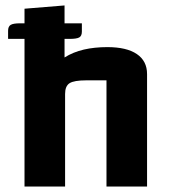

<svg xmlns="http://www.w3.org/2000/svg" viewBox="-20 -685 625 705"><path d="M70 0V-653L217 -665V-474Q249 -494 288 -503Q327 -512 374 -512Q445 -512 482.5 -486.5Q520 -461 520 -413V0H371V-390H297Q252 -390 235.5 -379.5Q219 -369 219 -340V0ZM9.7 -571.9Q9.7 -587.8 19.2 -593.6Q28.6 -599.4 53.8 -599.4H280.6V-569.1Q280.6 -553.2 271.2 -547.7Q261.7 -542.2 235.6 -542.2H9.7Z"/></svg>

Font: Changa SemiBold
Style: Regular
Weight: 600
Designer: Eduardo Rodriguez Tunni
Foundry: Eduardo Rodriguez Tunni
Version: Version 3.002; ttfautohint (v1.8.2)